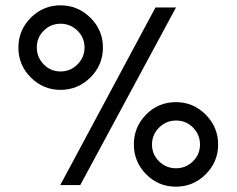

<svg xmlns="http://www.w3.org/2000/svg" viewBox="-20 -693 887 720"><path d="M576.5 -214.5Q550 -188 550 -151Q550 -114 576.5 -88Q603 -62 640 -62Q677 -62 703.5 -88Q730 -114 730 -151Q730 -188 704 -214.5Q678 -241 640.5 -241Q603 -241 576.5 -214.5ZM751.5 -263Q798 -216 798 -151Q798 -86 751.5 -39.5Q705 7 639.5 7Q574 7 528 -39.5Q482 -86 482 -151.5Q482 -217 528 -263.5Q574 -310 639.5 -310Q705 -310 751.5 -263ZM144 -578Q118 -552 118 -515Q118 -478 144 -451.5Q170 -425 207 -425Q244 -425 270.5 -451.5Q297 -478 297 -515Q297 -552 270.5 -578Q244 -604 207 -604Q170 -604 144 -578ZM207 -673Q272 -673 319 -626.5Q366 -580 366 -514.5Q366 -449 319 -402.5Q272 -356 207 -356Q142 -356 95.5 -402.5Q49 -449 49 -514.5Q49 -580 95.5 -626.5Q142 -673 207 -673ZM281 1H206L563 -665H640Z"/></svg>

Font: Hind Mysuru
Style: Regular
Weight: 400
Designer: Manushi Parikh, Hitesh Malaviya
Foundry: Indian Type Foundry
Version: Version 0.703;PS 1.0;hotconv 1.0.86;makeotf.lib2.5.63406